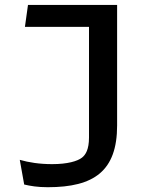

<svg xmlns="http://www.w3.org/2000/svg" viewBox="-20 -540 660 782"><path d="M94 -520 81.5 -430.5H342.5V20C342.5 70 328 91 314 102C295.5 116.5 255 128.5 192.5 128.5C140.5 128.5 97 121.5 60.5 111L78.5 211.5C104 217.5 132.5 222.5 174.5 222.5C363.5 222.5 457 156 457 -29V-520Z"/></svg>

Font: Monaspace Argon Medium
Style: Regular
Weight: 500
Designer: Riley Cran & the Lettermatic Team
Foundry: Lettermatic
Version: Version 1.000 (Monaspace Argon)